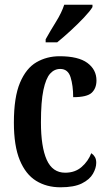

<svg xmlns="http://www.w3.org/2000/svg" viewBox="-20 -786 460 816"><path d="M237 10Q178 10 133.5 -17.5Q89 -45 64 -105.5Q39 -166 39 -265Q39 -373 65 -434.5Q91 -496 135 -521.5Q179 -547 233 -547Q313 -547 351.5 -518.5Q390 -490 390 -444Q390 -411 370 -392Q350 -373 291 -373Q291 -422 280 -457.5Q269 -493 236 -493Q211 -493 193 -473Q175 -453 164.5 -403.5Q154 -354 154 -266Q154 -162 178.5 -107Q203 -52 257 -52Q299 -52 327 -76.5Q355 -101 368 -135Q378 -128 383.5 -118.5Q389 -109 389 -94Q389 -72 375 -47.5Q361 -23 328 -6.5Q295 10 237 10ZM174 -619Q194 -655 218 -693.5Q242 -732 253 -766H373V-756Q363 -739 337 -711.5Q311 -684 280 -655.5Q249 -627 223 -606H174Z"/></svg>

Font: Noto Serif Khmer ExtraCondensed SemiBold
Style: Regular
Weight: 600
Width: 2
Designer: Danh Hong and the Monotype Design Team
Foundry: Monotype Imaging Inc.
Version: Version 2.004; ttfautohint (v1.8.4.7-5d5b)